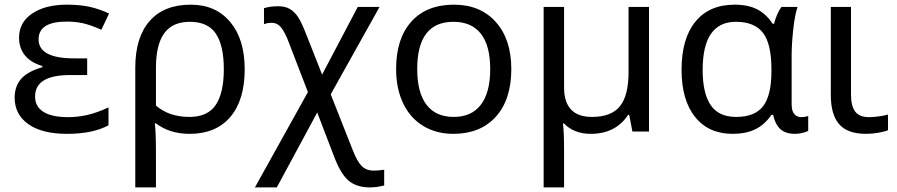

<svg xmlns="http://www.w3.org/2000/svg" viewBox="-20 -566 3858 826"><path d="M355 -314.9V-243.2H282.2Q130.9 -243.2 130.9 -150.9Q130.9 -107.4 167 -84.7Q203.1 -62 272.9 -62Q314.5 -62 356.2 -71.5Q397.9 -81.1 446.8 -104V-26.9Q378.9 9.8 268.1 9.8Q160.6 9.8 101.8 -32Q43 -73.7 43 -146Q43 -194.3 70.6 -226.3Q98.1 -258.3 162.1 -276.9V-282.2Q113.8 -295.9 87.9 -327.1Q62 -358.4 62 -403.8Q62 -469.7 118.4 -507.8Q174.8 -545.9 268.1 -545.9Q322.3 -545.9 364.5 -536.9Q406.7 -527.8 449.2 -507.8L416 -438Q367.7 -459.5 335.4 -466.3Q303.2 -473.1 267.1 -473.1Q146 -473.1 146 -397Q146 -314.9 298.8 -314.9Z M1032.7 -268.1Q1032.7 -135.3 970.7 -62.7Q908.7 9.8 795.9 9.8Q710 9.8 650.9 -35.2H646Q650.9 -2 650.9 98.1V240.2H562V-274.9Q562 -405.3 623.8 -475.6Q685.5 -545.9 800.8 -545.9Q907.7 -545.9 970.2 -471.7Q1032.7 -397.5 1032.7 -268.1ZM796.9 -472.2Q722.2 -472.2 686.5 -422.9Q650.9 -373.5 650.9 -273.9V-111.8Q707.5 -63 794.9 -63Q873.5 -63 908.2 -114.7Q942.9 -166.5 942.9 -268.1Q942.9 -370.6 908.4 -421.4Q874 -472.2 796.9 -472.2Z M1177.7 -539.1Q1206.1 -539.1 1225.6 -528.1Q1245.1 -517.1 1260.5 -495.4Q1275.9 -473.6 1297.9 -417L1365.7 -245.1L1519 -536.1H1612.8L1402.8 -160.2L1496.1 76.2Q1516.1 128.4 1535.9 148.2Q1555.7 168 1587.9 168Q1609.4 168 1632.8 164.1V231.9Q1601.1 240.2 1570.8 240.2Q1514.6 240.2 1480 211.4Q1445.3 182.6 1416 104L1344.7 -82L1170.9 240.2H1076.7L1304.7 -169.9L1222.7 -382.8Q1208 -422.9 1191.2 -445.3Q1174.3 -467.8 1148.9 -467.8Q1129.4 -467.8 1115.7 -461.9V-530.8Q1141.6 -539.1 1177.7 -539.1Z M2179.7 -269Q2179.7 -137.7 2113.3 -64Q2046.9 9.8 1929.7 9.8Q1856.9 9.8 1800.8 -24.2Q1744.6 -58.1 1714.4 -121.6Q1684.1 -185.1 1684.1 -269Q1684.1 -399.9 1749.5 -472.9Q1814.9 -545.9 1933.1 -545.9Q2046.4 -545.9 2113 -471.4Q2179.7 -397 2179.7 -269ZM1774.9 -269Q1774.9 -168 1814.7 -115.5Q1854.5 -63 1932.1 -63Q2008.8 -63 2048.8 -115.5Q2088.9 -168 2088.9 -269Q2088.9 -370.1 2048.6 -421.1Q2008.3 -472.2 1930.7 -472.2Q1774.9 -472.2 1774.9 -269Z M2406.7 -189.9Q2406.7 -63 2526.9 -63Q2609.4 -63 2646.7 -108.6Q2684.1 -154.3 2684.1 -256.8V-536.1H2772V0H2700.7L2687 -71.8H2682.1Q2628.9 9.8 2521 9.8Q2449.7 9.8 2405.8 -35.2H2401.9Q2406.7 1 2406.7 84V240.2H2318.8V-536.1H2406.7Z M3147 -63Q3227.5 -63 3263.2 -109.4Q3298.8 -155.8 3298.8 -261.2V-267.1Q3298.8 -377 3262.5 -424.6Q3226.1 -472.2 3146 -472.2Q3002.9 -472.2 3002.9 -265.1Q3002.9 -164.6 3037.4 -113.8Q3071.8 -63 3147 -63ZM3131.8 9.8Q3028.3 9.8 2970.2 -63Q2912.1 -135.7 2912.1 -266.1Q2912.1 -399.9 2971.7 -472.9Q3031.2 -545.9 3140.1 -545.9Q3199.2 -545.9 3238.3 -525.4Q3277.3 -504.9 3303.7 -463.9H3310.1Q3321.8 -508.8 3341.8 -536.1H3411.1Q3399.4 -502.4 3392.6 -439.2Q3385.7 -376 3385.7 -326.2V-118.2Q3385.7 -87.4 3397.7 -74.7Q3409.7 -62 3426.8 -62Q3442.4 -62 3457 -66.9V-2.9Q3449.2 1.5 3433.3 5.6Q3417.5 9.8 3400.9 9.8Q3358.4 9.8 3336.4 -11.2Q3314.5 -32.2 3306.2 -71.8H3298.8Q3269.5 -29.3 3229.2 -9.8Q3189 9.8 3131.8 9.8Z M3641.1 -536.1V-158.2Q3641.1 -109.9 3659.2 -85.9Q3677.2 -62 3718.3 -62Q3739.7 -62 3763.7 -65.7Q3787.6 -69.3 3800.3 -73.2V-5.9Q3787.1 0 3759.8 4.9Q3732.4 9.8 3706.1 9.8Q3626 9.8 3590.1 -31.7Q3554.2 -73.2 3554.2 -157.2V-536.1Z"/></svg>

Font: Noto Sans Southeast Asian
Style: Regular
Weight: 400
Designer: Monotype Design Team
Foundry: Monotype Imaging Inc.
Version: Version 1.06 uh; ttfautohint (v1.4.1)